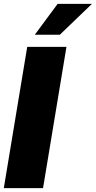

<svg xmlns="http://www.w3.org/2000/svg" viewBox="-22 -969 494 989"><path d="M320.3 -727.5 199.7 0H-2.4L118.2 -727.5ZM157.2 -790 274.9 -949.2H451.7L286.1 -790Z"/></svg>

Font: Inter 28pt Black
Style: Italic
Weight: 900
Italic angle: -9.3988°
Designer: Rasmus Andersson
Foundry: rsms
Version: Version 4.001;git-66647c0bb